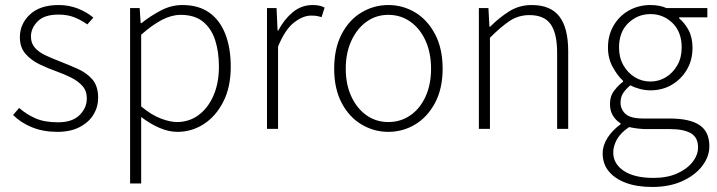

<svg xmlns="http://www.w3.org/2000/svg" viewBox="-20 -512 2850 763"><path d="M208 12Q152 12 107.5 -6Q63 -24 32 -55L56 -83Q86 -57 121.5 -41.5Q157 -26 211 -26Q267 -26 296 -54.5Q325 -83 325 -121Q325 -151 307.5 -170.5Q290 -190 263 -203.5Q236 -217 208 -227Q171 -240 137 -256.5Q103 -273 81 -298.5Q59 -324 59 -364Q59 -417 99 -454.5Q139 -492 213 -492Q254 -492 289.5 -478Q325 -464 351 -442L327 -415Q303 -432 276 -443Q249 -454 212 -454Q156 -454 129.5 -427Q103 -400 103 -367Q103 -340 118.5 -322.5Q134 -305 159 -293Q184 -281 213 -270Q251 -255 287.5 -239Q324 -223 347 -196.5Q370 -170 370 -123Q370 -87 351.5 -56.5Q333 -26 296.5 -7Q260 12 208 12Z M497 217V-480H535L539 -420H542Q577 -448 618.5 -470Q660 -492 705 -492Q769 -492 811.5 -462Q854 -432 875.5 -376.5Q897 -321 897 -247Q897 -166 867.5 -108Q838 -50 790 -19Q742 12 685 12Q651 12 614.5 -3.5Q578 -19 541 -47V42V217ZM683 -27Q732 -27 769.5 -55Q807 -83 828.5 -132.5Q850 -182 850 -247Q850 -306 835 -352.5Q820 -399 786.5 -426Q753 -453 698 -453Q662 -453 623.5 -433Q585 -413 541 -374V-89Q582 -55 619 -41Q656 -27 683 -27Z M1041 0V-480H1079L1083 -391H1086Q1109 -435 1143.5 -463.5Q1178 -492 1222 -492Q1235 -492 1246.5 -490Q1258 -488 1270 -482L1258 -444Q1248 -447 1239.5 -448.5Q1231 -450 1216 -450Q1184 -450 1148.5 -422.5Q1113 -395 1085 -327V0Z M1523 12Q1466 12 1416.5 -17.5Q1367 -47 1337.5 -103.5Q1308 -160 1308 -239Q1308 -319 1337.5 -376Q1367 -433 1416.5 -462.5Q1466 -492 1523 -492Q1581 -492 1630 -462.5Q1679 -433 1709 -376Q1739 -319 1739 -239Q1739 -160 1709 -103.5Q1679 -47 1630 -17.5Q1581 12 1523 12ZM1523 -27Q1572 -27 1610.5 -53.5Q1649 -80 1671 -128Q1693 -176 1693 -239Q1693 -302 1671 -350.5Q1649 -399 1610.5 -426Q1572 -453 1523 -453Q1475 -453 1437 -426Q1399 -399 1376.5 -350.5Q1354 -302 1354 -239Q1354 -176 1376.5 -128Q1399 -80 1437 -53.5Q1475 -27 1523 -27Z M1883 0V-480H1921L1925 -406H1928Q1965 -443 2004.5 -467.5Q2044 -492 2093 -492Q2168 -492 2203 -446.5Q2238 -401 2238 -308V0H2194V-302Q2194 -379 2168.5 -415.5Q2143 -452 2084 -452Q2041 -452 2006.5 -429.5Q1972 -407 1927 -362V0Z M2572 231Q2511 231 2467 214.5Q2423 198 2399 168.5Q2375 139 2375 98Q2375 66 2394 36Q2413 6 2446 -18V-22Q2428 -33 2416 -52Q2404 -71 2404 -99Q2404 -131 2422 -153.5Q2440 -176 2456 -187V-191Q2434 -211 2415 -245.5Q2396 -280 2396 -323Q2396 -372 2418.5 -410.5Q2441 -449 2479.5 -470.5Q2518 -492 2565 -492Q2585 -492 2601.5 -488.5Q2618 -485 2628 -480H2791V-443H2679V-439Q2701 -421 2716.5 -392Q2732 -363 2732 -322Q2732 -273 2709.5 -235Q2687 -197 2649.5 -175Q2612 -153 2565 -153Q2544 -153 2523 -158.5Q2502 -164 2485 -173Q2470 -161 2458 -144.5Q2446 -128 2446 -104Q2446 -78 2465.5 -59.5Q2485 -41 2538 -41H2641Q2722 -41 2760.5 -14.5Q2799 12 2799 69Q2799 110 2771 147Q2743 184 2692 207.5Q2641 231 2572 231ZM2565 -188Q2598 -188 2626 -205Q2654 -222 2671.5 -252.5Q2689 -283 2689 -323Q2689 -385 2652.5 -420.5Q2616 -456 2565 -456Q2514 -456 2477 -420.5Q2440 -385 2440 -323Q2440 -283 2457.5 -252.5Q2475 -222 2503 -205Q2531 -188 2565 -188ZM2577 195Q2631 195 2670.5 177.5Q2710 160 2732 132Q2754 104 2754 74Q2754 34 2725.5 17.5Q2697 1 2643 1H2540Q2533 1 2516 -1Q2499 -3 2480 -7Q2447 15 2432 41.5Q2417 68 2417 94Q2417 139 2459 167Q2501 195 2577 195Z"/></svg>

Font: Source Sans 3 Light
Style: Regular
Weight: 300
Designer: Paul D. Hunt
Foundry: Adobe
Version: Version 3.052;hotconv 1.1.0;makeotfexe 2.6.0